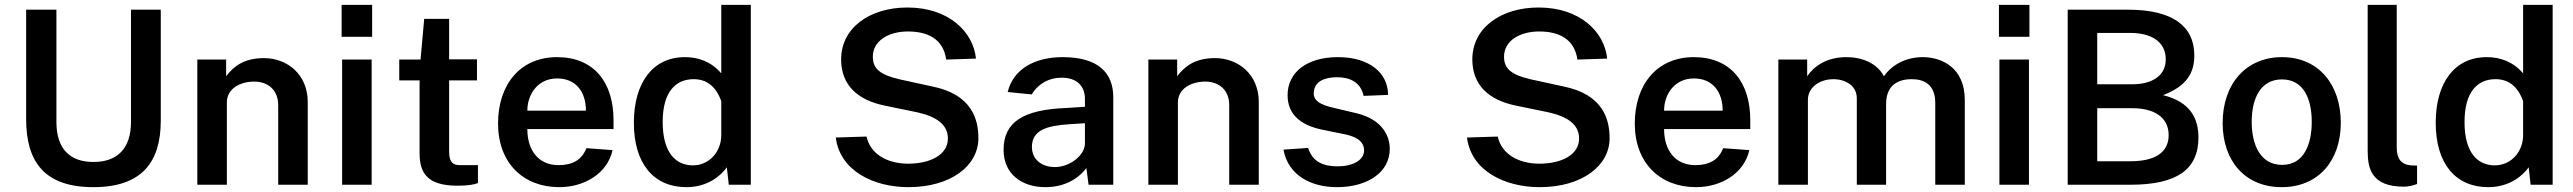

<svg xmlns="http://www.w3.org/2000/svg" viewBox="-20 -763 10626 793"><path d="M644 -264V-723H521V-259C521 -146 461 -94 366 -94C271 -94 213 -146 213 -259V-723H88V-271C88 -93 165 10 366 10C565 10 644 -93 644 -264Z M795 0H917V-340C917 -397 972 -426 1030 -426C1087 -426 1129 -391 1129 -329V0H1251V-342C1251 -456 1166 -523 1070 -523C987 -523 944 -488 914 -448V-517H795Z M1517 -743H1391V-611H1517ZM1515 -517H1393V0H1515Z M1950 -431V-518H1835V-685H1732L1717 -517H1629V-431H1713V-130C1713 -47 1746 4 1870 4C1914 4 1940 -1 1954 -7V-81H1880C1852 -81 1835 -91 1835 -137V-431Z M2158 -230H2514V-267C2514 -423 2433 -527 2281 -527C2127 -527 2037 -412 2037 -253C2037 -90 2141 10 2290 10C2394 10 2489 -47 2510 -143L2402 -151C2383 -102 2344 -81 2287 -81C2204 -81 2158 -142 2158 -230ZM2158 -306C2158 -372 2200 -439 2281 -439C2361 -439 2400 -381 2400 -306Z M2815 10C2907 10 2961 -42 2982 -72L2990 0H3081V-743H2959V-460C2918 -508 2865 -527 2809 -527C2675 -527 2598 -420 2598 -256C2598 -87 2680 10 2815 10ZM2842 -80C2772 -80 2717 -131 2717 -259C2717 -383 2770 -436 2845 -436C2895 -436 2936 -410 2959 -345V-205C2959 -136 2909 -80 2842 -80Z M3732 10C3908 10 4021 -79 4021 -192C4021 -269 3995 -373 3830 -406L3697 -435C3610 -455 3585 -482 3585 -529C3585 -594 3649 -633 3730 -633C3812 -633 3876 -602 3888 -517L4011 -521C4000 -631 3899 -732 3728 -732C3571 -732 3453 -647 3454 -516C3455 -410 3523 -350 3633 -327L3769 -299C3845 -282 3895 -250 3895 -191C3895 -124 3823 -87 3731 -87C3645 -87 3575 -126 3559 -199L3432 -195C3449 -57 3589 10 3732 10Z M4298 10C4371 10 4430 -20 4467 -69L4476 0H4578V-362C4578 -462 4516 -527 4369 -527C4254 -527 4165 -478 4142 -383L4241 -373C4271 -421 4316 -442 4363 -442C4425 -443 4461 -410 4461 -354V-322L4384 -317C4204 -310 4125 -258 4125 -144C4125 -46 4198 10 4298 10ZM4337 -73C4283 -73 4242 -104 4242 -156C4242 -226 4304 -244 4398 -250L4461 -254V-171C4461 -121 4398 -73 4337 -73Z M4723 0H4845V-340C4845 -397 4900 -426 4958 -426C5015 -426 5057 -391 5057 -329V0H5179V-342C5179 -456 5094 -523 4998 -523C4915 -523 4872 -488 4842 -448V-517H4723Z M5502 10C5628 10 5720 -51 5720 -148C5720 -198 5693 -268 5584 -295L5491 -317C5426 -331 5406 -351 5406 -376C5406 -429 5454 -444 5503 -444C5556 -444 5600 -423 5612 -367L5713 -371C5713 -461 5637 -527 5506 -527C5376 -527 5297 -463 5298 -368C5299 -292 5349 -246 5443 -227L5541 -207C5592 -195 5614 -173 5614 -142C5614 -101 5567 -76 5504 -76C5448 -76 5401 -93 5383 -152L5281 -145C5300 -40 5393 10 5502 10Z M6339 10C6515 10 6628 -79 6628 -192C6628 -269 6602 -373 6437 -406L6304 -435C6217 -455 6192 -482 6192 -529C6192 -594 6256 -633 6337 -633C6419 -633 6483 -602 6495 -517L6618 -521C6607 -631 6506 -732 6335 -732C6178 -732 6060 -647 6061 -516C6062 -410 6130 -350 6240 -327L6376 -299C6452 -282 6502 -250 6502 -191C6502 -124 6430 -87 6338 -87C6252 -87 6182 -126 6166 -199L6039 -195C6056 -57 6196 10 6339 10Z M6853 -230H7209V-267C7209 -423 7128 -527 6976 -527C6822 -527 6732 -412 6732 -253C6732 -90 6836 10 6985 10C7089 10 7184 -47 7205 -143L7097 -151C7078 -102 7039 -81 6982 -81C6899 -81 6853 -142 6853 -230ZM6853 -306C6853 -372 6895 -439 6976 -439C7056 -439 7095 -381 7095 -306Z M7325 0H7447V-350C7447 -409 7505 -436 7551 -436C7603 -436 7649 -409 7649 -357V0H7770V-333C7770 -407 7814 -436 7876 -436C7928 -436 7973 -413 7973 -338V0H8095V-350C8095 -483 8001 -527 7921 -527C7854 -527 7795 -497 7761 -448C7732 -503 7670 -527 7606 -527C7526 -527 7473 -491 7444 -448V-517H7325Z M8362 -743H8236V-611H8362ZM8360 -517H8238V0H8360Z M8520 0H8779C8971 0 9060 -63 9060 -195C9060 -269 9031 -341 8914 -370C9010 -407 9043 -460 9043 -534C9043 -656 8952 -723 8769 -723H8520ZM8642 -415V-627H8778C8865 -627 8925 -591 8925 -518C8925 -442 8856 -415 8789 -415ZM8642 -97V-316H8789C8873 -316 8937 -281 8937 -205C8937 -135 8883 -97 8780 -97Z M9404 10C9556 10 9648 -100 9648 -256C9648 -413 9557 -527 9405 -527C9256 -527 9160 -416 9160 -255C9160 -99 9252 10 9404 10ZM9406 -82C9315 -82 9280 -166 9280 -260C9280 -354 9315 -435 9405 -435C9494 -435 9528 -355 9528 -260C9528 -166 9495 -82 9406 -82Z M9909 8C9925 8 9945 4 9963 -3V-79L9937 -80C9896 -84 9879 -109 9879 -153V-743H9759V-140C9759 -66 9775 8 9909 8Z M10257 10C10349 10 10403 -42 10424 -72L10432 0H10523V-743H10401V-460C10360 -508 10307 -527 10251 -527C10117 -527 10040 -420 10040 -256C10040 -87 10122 10 10257 10ZM10284 -80C10214 -80 10159 -131 10159 -259C10159 -383 10212 -436 10287 -436C10337 -436 10378 -410 10401 -345V-205C10401 -136 10351 -80 10284 -80Z"/></svg>

Font: United Sans SemiBold
Style: Regular
Weight: 600
Designer: Pablo Impallari, Rodrigo Fuenzalida (Modified by Dan O. Williams)
Version: Version 1.000;PS 001.000;hotconv 1.0.88;makeotf.lib2.5.64775